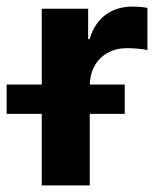

<svg xmlns="http://www.w3.org/2000/svg" viewBox="-68 -562 484 582"><path d="M58.6 0V-535.6H199.2V-443.4H203.6Q218.3 -492.2 252 -517.1Q285.6 -542 333.5 -542Q345.2 -542 357.4 -541Q369.6 -540 378.9 -538.1V-410.2Q370.1 -412.6 351.8 -414.3Q333.5 -416 316.4 -416Q284.2 -416 258.5 -401.9Q232.9 -387.7 218.5 -361.8Q204.1 -335.9 204.1 -300.3V0ZM-47.9 -216.8V-305.7H310.1V-216.8Z"/></svg>

Font: Inter 20pt
Style: Bold
Weight: 700
Version: Version 4.001;git-66647c0bb